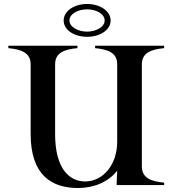

<svg xmlns="http://www.w3.org/2000/svg" viewBox="-20 -930 874 965"><path d="M805 -688V-700H458V-688C521 -682 569 -666 569 -607V-218C569 -102 498 -18 408 -18C326 -18 257 -86 257 -256V-607C257 -667 307 -682 369 -688V-700H22V-688C85 -682 134 -666 134 -607V-257C134 -50 239 15 372 15C452 15 524 -15 569 -72L566 0H805V-12C742 -18 693 -34 693 -93V-607C693 -666 742 -682 805 -688ZM418 -745C482 -745 536 -779 536 -827C536 -875 482 -910 418 -910C353 -910 300 -875 300 -827C300 -779 353 -745 418 -745ZM418 -771C373 -771 329 -794 329 -827C329 -861 373 -883 418 -883C462 -883 506 -861 506 -827C506 -794 462 -771 418 -771Z"/></svg>

Font: Sprat Medium
Style: Regular
Weight: 500
Designer: Ethan Nakache
Foundry: Collletttivo
Version: Version 2.000;Glyphs 3.2 (3217)